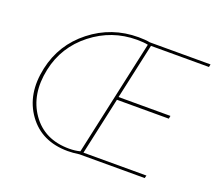

<svg xmlns="http://www.w3.org/2000/svg" viewBox="-114 -817 1098 977"><g transform="rotate(20 435.5 -329.0)"><path d="M868 -643H554L488 -342H769L766 -326H485L417 -15H758L754 0H400Q365 5 339 5Q197 5 123 -97.5Q49 -200 81 -348Q111 -487 223 -575Q335 -663 480 -663Q518 -663 542 -658H871ZM400 -16 537 -643Q513 -648 477 -648Q341 -648 234 -564Q127 -480 99 -348Q69 -206 138 -107.5Q207 -9 341 -9Q373 -9 400 -16Z"/></g></svg>

Font: EauTest Thin
Style: Italic
Weight: 250
Italic angle: -12°
Designer: Christian Thalmann (Catharsis Fonts)
Version: Version 0.001;PS 000.001;hotconv 1.0.88;makeotf.lib2.5.64775